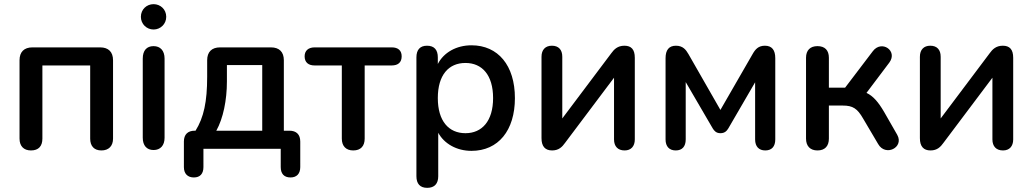

<svg xmlns="http://www.w3.org/2000/svg" viewBox="-20 -716 4970 924"><path d="M129 8C166 8 184 -13 184 -49V-401H414V-49C414 -13 433 8 468 8C503 8 524 -13 524 -49V-426C524 -466 502 -488 462 -488H136C96 -488 74 -466 74 -426V-49C74 -13 94 8 129 8Z M719 6C752 6 772 -16 772 -53V-434C772 -473 751 -494 719 -494C686 -494 667 -473 667 -434V-53C667 -16 686 6 719 6ZM719 -574C752 -574 780 -600 780 -635C780 -671 752 -696 719 -696C686 -696 658 -671 658 -635C658 -600 686 -574 719 -574Z M913 138C943 138 959 120 959 88V0H1331V88C1331 120 1347 138 1378 138C1408 138 1425 120 1425 88V-35C1425 -69 1406 -87 1373 -87H1346V-426C1346 -466 1324 -488 1284 -488H1039C999 -488 977 -466 977 -426V-347C977 -227 961 -151 921 -87H917C884 -87 865 -69 865 -35V88C865 120 883 138 913 138ZM1021 -87C1054 -146 1072 -234 1072 -324V-403H1242V-87Z M1680 8C1716 8 1735 -13 1735 -49V-401H1865C1896 -401 1913 -416 1913 -445C1913 -473 1896 -488 1865 -488H1494C1464 -488 1446 -472 1446 -445C1446 -416 1464 -401 1494 -401H1625V-49C1625 -13 1645 8 1680 8Z M2036 188C2071 188 2089 168 2089 132V-77C2118 -24 2178 10 2249 10C2378 10 2458 -88 2458 -244C2458 -401 2377 -498 2249 -498C2176 -498 2115 -463 2087 -408V-440C2087 -476 2070 -496 2035 -496C2001 -496 1984 -476 1984 -440V132C1984 168 2001 188 2036 188ZM2220 -75C2139 -75 2087 -134 2087 -244C2087 -355 2139 -413 2220 -413C2300 -413 2353 -355 2353 -244C2353 -134 2300 -75 2220 -75Z M2637 8C2670 8 2686 -10 2699 -28L2935 -342V-45C2935 -12 2953 8 2986 8C3017 8 3035 -12 3035 -45V-438C3035 -478 3018 -496 2985 -496C2952 -496 2935 -478 2922 -460L2686 -146V-443C2686 -477 2668 -496 2636 -496C2605 -496 2586 -477 2586 -443V-51C2586 -11 2604 8 2637 8Z M3232 8C3263 8 3280 -11 3280 -45V-321L3410 -98C3417 -87 3426 -75 3447 -75C3469 -75 3478 -87 3485 -98L3614 -320V-45C3614 -11 3632 8 3663 8C3694 8 3711 -11 3711 -45V-436C3711 -475 3695 -496 3661 -496C3630 -496 3615 -479 3602 -456L3447 -187L3293 -456C3281 -477 3266 -496 3233 -496C3199 -496 3183 -475 3183 -436V-45C3183 -11 3201 8 3232 8Z M3914 8C3950 8 3969 -13 3969 -49V-208H4036C4084 -208 4106 -194 4134 -145L4206 -23C4241 39 4332 -6 4298 -67L4235 -177C4207 -225 4182 -254 4150 -269L4260 -415C4302 -472 4222 -526 4180 -469L4047 -294H3969V-438C3969 -474 3950 -494 3914 -494C3879 -494 3859 -474 3859 -438V-49C3859 -13 3879 8 3914 8Z M4458 8C4491 8 4507 -10 4520 -28L4756 -342V-45C4756 -12 4774 8 4807 8C4838 8 4856 -12 4856 -45V-438C4856 -478 4839 -496 4806 -496C4773 -496 4756 -478 4743 -460L4507 -146V-443C4507 -477 4489 -496 4457 -496C4426 -496 4407 -477 4407 -443V-51C4407 -11 4425 8 4458 8Z"/></svg>

Font: SN Pro Medium
Style: Regular
Weight: 500
Designer: Tobias Whetton
Foundry: Supernotes
Version: Version 1.003;Glyphs 3.3 (3324)